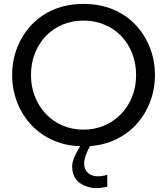

<svg xmlns="http://www.w3.org/2000/svg" viewBox="-20 -733 852 979"><path d="M475 226Q421 226 384.5 198Q348 170 348 115Q348 94 359.5 67Q371 40 390.5 10.5Q410 -19 435 -46L467 -34Q443 0 426 37.5Q409 75 409 101Q409 131 428.5 148.5Q448 166 479 166Q491 166 502.5 164Q514 162 527 158V219Q519 221 504.5 223.5Q490 226 475 226ZM406 13Q323 13 256 -15.5Q189 -44 141.5 -94Q94 -144 68 -210Q42 -276 42 -351Q42 -425 68 -491Q94 -557 141.5 -607Q189 -657 256 -685Q323 -713 406 -713Q489 -713 556 -685Q623 -657 670.5 -607Q718 -557 744 -491Q770 -425 770 -350Q770 -276 744 -210Q718 -144 670.5 -94Q623 -44 556 -15.5Q489 13 406 13ZM406 -72Q463 -72 512 -93Q561 -114 597.5 -152Q634 -190 654 -240.5Q674 -291 674 -351Q674 -410 654 -461Q634 -512 598 -549.5Q562 -587 512.5 -607.5Q463 -628 406 -628Q348 -628 299 -607.5Q250 -587 214 -549.5Q178 -512 158 -461Q138 -410 138 -350Q138 -291 158 -240.5Q178 -190 214 -152Q250 -114 299 -93Q348 -72 406 -72Z"/></svg>

Font: MuseoModerno Thin
Style: Regular
Weight: 400
Version: Version 1.003